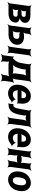

<svg xmlns="http://www.w3.org/2000/svg" viewBox="1903 -2497 779 4625"><g transform="rotate(90 2292.5 -184.5)"><path d="M529 -381C532 -406 530 -427 523 -446C497 -506 422 -528 339 -528H179C155 -528 120 -542 109 -554L107 -552C117 -539 125 -502 122 -478L64 -50C61 -26 42 11 28 24L29 26C44 14 83 0 107 0H296C403 0 505 -35 521 -151C534 -215 494 -250 442 -265C431 -269 414 -272 404 -271L405 -267C415 -268 433 -275 447 -281C488 -300 522 -332 529 -381ZM382 -165C377 -125 348 -113 311 -113H257C237 -113 199 -102 185 -89L187 -87C202 -99 218 -139 221 -163L222 -169C225 -193 220 -233 209 -245L206 -243C216 -230 252 -219 272 -219H326C364 -219 391 -205 382 -165ZM386 -362C381 -324 353 -314 316 -314H280C262 -314 229 -305 216 -294L219 -291C232 -302 245 -337 248 -358L251 -376C253 -394 250 -426 241 -436L237 -433C246 -423 274 -415 290 -415H324C365 -415 392 -406 386 -362Z M789 -424 796 -478C799 -502 818 -539 830 -552L828 -554C815 -542 777 -528 753 -528H711C687 -528 652 -542 641 -554L639 -552C649 -539 657 -502 654 -478L596 -50C593 -26 574 11 560 24L561 26C576 14 615 0 639 0H816C847 0 875 -5 902 -14C978 -38 1043 -91 1056 -186C1060 -214 1059 -240 1052 -263C1029 -334 958 -374 867 -374H825C805 -374 767 -363 753 -350L755 -348C770 -360 786 -400 789 -424ZM1251 -50 1309 -478C1312 -502 1332 -539 1346 -552L1344 -554C1329 -542 1290 -528 1266 -528H1225C1201 -528 1167 -542 1158 -554L1157 -552C1165 -539 1171 -502 1168 -478L1110 -50C1107 -26 1090 11 1078 24V26C1091 14 1129 0 1153 0H1194C1218 0 1253 14 1264 26L1267 24C1257 11 1248 -26 1251 -50ZM915 -186C908 -136 874 -113 831 -113H789C769 -113 731 -102 717 -89L719 -87C734 -99 750 -139 753 -163L760 -210C763 -234 757 -274 746 -286L744 -284C754 -271 790 -260 810 -260H852C897 -260 922 -237 915 -186Z M1369 -114H1367C1356 -114 1341 -121 1336 -127L1332 -124C1337 -118 1343 -102 1341 -91L1314 109C1311 133 1292 170 1278 183L1280 185C1295 173 1333 159 1357 159H1401C1425 159 1461 173 1472 185L1474 183C1464 170 1455 133 1458 109L1466 50C1469 26 1464 -14 1453 -26L1450 -24C1460 -11 1499 0 1523 0H1752C1776 0 1817 -11 1831 -24L1830 -26C1815 -14 1798 26 1795 50L1787 109C1784 133 1765 170 1751 183L1753 185C1768 173 1806 159 1830 159H1871C1895 159 1931 173 1942 185L1944 183C1934 170 1925 133 1928 109L1953 -76C1955 -94 1971 -122 1981 -132L1979 -134C1968 -125 1939 -114 1921 -114C1903 -114 1870 -106 1860 -96L1862 -94C1873 -103 1886 -134 1888 -152L1932 -478C1935 -502 1955 -539 1969 -552L1967 -554C1952 -542 1913 -528 1889 -528H1583C1560 -528 1525 -542 1515 -554L1510 -551C1520 -539 1531 -502 1527 -479L1507 -353C1502 -324 1499 -299 1493 -277C1476 -213 1446 -170 1407 -131C1402 -126 1390 -109 1391 -105L1396 -107C1395 -111 1375 -114 1369 -114ZM1649 -353 1653 -382C1656 -396 1654 -421 1648 -428L1643 -425C1649 -418 1676 -412 1692 -412H1724C1752 -412 1798 -423 1812 -436L1810 -438C1795 -426 1779 -386 1776 -362L1748 -164C1745 -140 1751 -100 1762 -88L1764 -90C1754 -103 1712 -114 1684 -114H1591C1572 -114 1544 -107 1531 -99L1532 -96C1545 -104 1569 -130 1579 -148C1612 -203 1635 -272 1649 -353Z M2291 -538C2259 -538 2229 -531 2201 -518C2112 -479 2042 -390 2025 -265L2023 -246C2018 -211 2019 -178 2027 -147C2049 -55 2120 10 2228 10C2297 10 2355 -16 2402 -57C2416 -69 2444 -80 2456 -79L2457 -83C2444 -84 2419 -98 2410 -111L2384 -146C2378 -154 2376 -169 2378 -177L2374 -178C2372 -170 2362 -153 2353 -146C2326 -120 2293 -104 2252 -104C2197 -104 2166 -140 2159 -192C2158 -206 2150 -226 2143 -233L2141 -229C2148 -223 2167 -218 2181 -218H2436C2450 -218 2471 -209 2478 -202L2480 -204C2474 -212 2468 -234 2470 -248L2474 -278C2495 -434 2433 -538 2291 -538ZM2342 -326 2341 -320C2341 -317 2339 -311 2341 -310L2344 -312C2343 -314 2337 -314 2334 -314H2198C2184 -314 2160 -308 2151 -301L2153 -297C2162 -305 2176 -328 2182 -344C2198 -389 2228 -424 2274 -424C2326 -424 2350 -387 2342 -326Z M2980 -528H2696C2674 -528 2640 -541 2631 -553L2627 -551C2636 -539 2644 -502 2640 -480L2608 -303C2602 -269 2596 -240 2591 -217C2578 -159 2563 -116 2503 -116H2496C2492 -116 2488 -119 2487 -121L2483 -118C2485 -116 2487 -112 2487 -109L2476 -11C2475 -6 2469 1 2466 4L2469 7C2472 4 2480 0 2486 0H2497C2671 0 2720 -133 2750 -303L2761 -366C2765 -388 2761 -427 2752 -439L2749 -436C2758 -425 2791 -414 2810 -414H2832C2852 -414 2889 -425 2903 -438L2901 -440C2886 -428 2870 -388 2867 -364L2824 -50C2821 -26 2804 11 2792 24L2793 26C2806 14 2843 0 2867 0H2908C2932 0 2967 14 2978 26L2981 24C2971 11 2962 -26 2965 -50L3023 -478C3026 -502 3046 -539 3060 -552L3058 -554C3043 -542 3004 -528 2980 -528Z M3340 -538C3308 -538 3278 -531 3250 -518C3161 -479 3091 -390 3074 -265L3072 -246C3067 -211 3068 -178 3076 -147C3098 -55 3169 10 3277 10C3346 10 3404 -16 3451 -57C3465 -69 3493 -80 3505 -79L3506 -83C3493 -84 3468 -98 3459 -111L3433 -146C3427 -154 3425 -169 3427 -177L3423 -178C3421 -170 3411 -153 3402 -146C3375 -120 3342 -104 3301 -104C3246 -104 3215 -140 3208 -192C3207 -206 3199 -226 3192 -233L3190 -229C3197 -223 3216 -218 3230 -218H3485C3499 -218 3520 -209 3527 -202L3529 -204C3523 -212 3517 -234 3519 -248L3523 -278C3544 -434 3482 -538 3340 -538ZM3391 -326 3390 -320C3390 -317 3388 -311 3390 -310L3393 -312C3392 -314 3386 -314 3383 -314H3247C3233 -314 3209 -308 3200 -301L3202 -297C3211 -305 3225 -328 3231 -344C3247 -389 3277 -424 3323 -424C3375 -424 3399 -387 3391 -326Z M4001 -50 4059 -478C4062 -502 4082 -539 4096 -552L4094 -554C4079 -542 4040 -528 4016 -528H3975C3951 -528 3918 -542 3909 -554L3907 -552C3915 -539 3921 -502 3918 -478L3903 -366C3900 -342 3906 -302 3917 -290L3919 -292C3909 -305 3874 -316 3854 -316H3789C3769 -316 3732 -305 3718 -292L3720 -290C3735 -302 3751 -342 3754 -366L3769 -478C3772 -502 3790 -539 3802 -552L3800 -554C3787 -542 3750 -528 3726 -528H3685C3661 -528 3626 -542 3615 -554L3613 -552C3623 -539 3631 -502 3628 -478L3570 -50C3567 -26 3548 11 3534 24L3535 26C3550 14 3589 0 3613 0H3654C3678 0 3711 14 3720 26L3723 24C3715 11 3708 -26 3711 -50L3725 -153C3728 -177 3722 -217 3711 -229L3709 -227C3719 -214 3754 -203 3774 -203H3839C3859 -203 3896 -214 3910 -227L3908 -229C3893 -217 3877 -177 3874 -153L3860 -50C3857 -26 3840 11 3828 24L3829 26C3842 14 3879 0 3903 0H3944C3968 0 4003 14 4014 26L4017 24C4007 11 3998 -26 4001 -50Z M4113 -269 4111 -259C4106 -220 4108 -185 4114 -152C4132 -58 4202 10 4310 10C4344 10 4376 3 4404 -11C4496 -49 4562 -134 4579 -259L4581 -269C4586 -308 4586 -343 4580 -376C4561 -470 4492 -538 4384 -538C4350 -538 4319 -531 4291 -518C4198 -479 4130 -394 4113 -269ZM4440 -269 4438 -259C4427 -176 4395 -104 4325 -104C4254 -104 4240 -175 4252 -259L4254 -269C4265 -351 4298 -424 4368 -424C4438 -424 4451 -352 4440 -269Z"/></g></svg>

Font: Asimov
Style: EdgeNarIt
Weight: 500
Designer: Google
Version: Version 2.000980: 2014